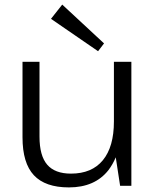

<svg xmlns="http://www.w3.org/2000/svg" viewBox="-20 -809 679 836"><path d="M152 -214Q152 -131 185.5 -92Q219 -53 289 -53Q380 -53 428 -111.5Q476 -170 476 -280V-540H552V0H503L484 -124Q471 -93 452 -68Q393 7 280 7Q177 7 127.5 -46Q78 -99 78 -211V-540H152ZM433 -620 407 -586 202 -727 251 -789Z"/></svg>

Font: Pathway Extreme 8pt Thin 12pt Light
Style: Regular
Weight: 300
Version: Version 1.001;gftools[0.9.26]